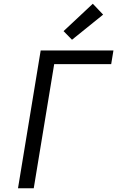

<svg xmlns="http://www.w3.org/2000/svg" viewBox="-20 -1004 640 1024"><path d="M76 0 197 -735H585L573 -662H269L160 0ZM364 -792 319 -838 475 -984 530 -926Z"/></svg>

Font: Iosevka Custom Oblique
Style: Regular
Weight: 400
Italic angle: -9°
Designer: Belleve Invis
Foundry: Belleve Invis
Version: Version 27.0.1